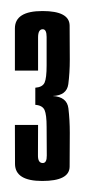

<svg xmlns="http://www.w3.org/2000/svg" viewBox="-20 -701 156 348"><path d="M56.5 -373Q106 -373 106.2 -399Q106.5 -425 106.5 -460.5Q106.5 -483.5 104 -504.5Q101.5 -525.5 75.5 -527Q101 -528 103.8 -548.5Q106.5 -569 106.5 -593Q106.5 -628 106.2 -654.5Q106 -681 57 -681Q7 -681 7 -649.5Q7 -618 7 -573H49Q49 -618.5 49 -633.2Q49 -648 57.5 -648Q64.5 -648 64.5 -634Q64.5 -620 64.5 -582.5Q64.5 -559.5 60.8 -551.2Q57 -543 44 -542V-511Q57 -510 60.8 -501.5Q64.5 -493 64.5 -471Q64.5 -433 64.8 -419.2Q65 -405.5 57.5 -405.5Q48.5 -405.5 48.8 -419.8Q49 -434 49 -474.5H7Q7 -434.5 7.2 -403.8Q7.5 -373 56.5 -373Z"/></svg>

Font: Anybody UltraCondensed
Style: Regular
Weight: 400
Width: 1
Version: Version 1.113;gftools[0.9.25]